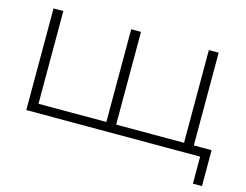

<svg xmlns="http://www.w3.org/2000/svg" viewBox="-97 -716 1307 1022"><g transform="rotate(15 556.0 -205.5)"><path d="M990 -560V-24L975 -49H1088V149H1038V-25L1053 0H80V-560H134V-24L119 -49H523L508 -24V-560H562V-24L547 -49H951L936 -24V-560Z"/></g></svg>

Font: Unbounded ExtraLight
Style: Regular
Weight: 250
Designer: Luke Prowse, Jean-Baptiste Morizot, Fátima Lázaro, Florian Runge
Foundry: NaN
Version: Version 1.701;gftools[0.9.28.dev5+ged2979d]